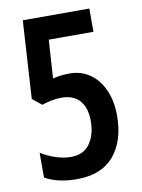

<svg xmlns="http://www.w3.org/2000/svg" viewBox="-83 -771 619 838"><g transform="rotate(-10 227.0 -352.0)"><path d="M237 -450Q289 -450 328 -422.5Q367 -395 388.5 -346Q410 -297 410 -233Q410 -121 354.5 -55.5Q299 10 190 10Q105 10 49 -22V-132Q79 -113 114 -101.5Q149 -90 182 -90Q237 -90 265 -129.5Q293 -169 293 -229Q293 -289 265 -320.5Q237 -352 184 -352Q144 -352 97 -336L56 -369L77 -714H372V-611H174L163 -441Q184 -446 202.5 -448Q221 -450 237 -450Z"/></g></svg>

Font: Noto Sans Ethiopic ExtraCondensed SemiBold
Style: Regular
Weight: 600
Width: 2
Designer: Monotype Design Team
Foundry: Monotype Imaging Inc.
Version: Version 2.102; ttfautohint (v1.8.4.7-5d5b)